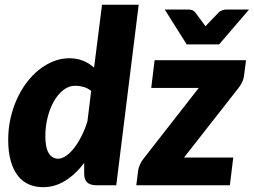

<svg xmlns="http://www.w3.org/2000/svg" viewBox="-20 -768 1052 796"><path d="M358 -391Q343.5 -403 325.8 -407.8Q308 -412.5 292 -412.5Q265 -412.5 242.2 -394.5Q219.5 -376.5 203 -347.2Q186.5 -318 177.2 -280.5Q168 -243 168 -204Q168 -154.5 182.5 -132.2Q197 -110 221 -110Q237 -110 254.2 -122Q271.5 -134 287.8 -155Q304 -176 318.2 -204.2Q332.5 -232.5 342.5 -265ZM555 -748.5 462 0H379Q364.5 0 354.8 -3.8Q345 -7.5 339.2 -14Q333.5 -20.5 331.2 -29.5Q329 -38.5 329 -49V-92.5Q293.5 -45.5 250.5 -18.8Q207.5 8 159 8Q127 8 100.5 -3.2Q74 -14.5 54.8 -38.5Q35.5 -62.5 24.8 -99.8Q14 -137 14 -189Q14 -234 23.5 -276.8Q33 -319.5 50 -357Q67 -394.5 90.5 -425.8Q114 -457 142.2 -479.2Q170.5 -501.5 202 -514Q233.5 -526.5 267 -526.5Q299.5 -526.5 325 -516Q350.5 -505.5 370 -487.5L403 -748.5ZM1000 -518.5 992 -456.5Q990.5 -440.5 983 -425.8Q975.5 -411 967 -401L743 -115H947L933 0H545L553 -63Q554 -72.5 560.8 -87Q567.5 -101.5 578 -114L804 -403.5H607L621 -518.5ZM1012.5 -728.5 888.5 -584H754L663 -728.5H761.5Q770 -728.5 777 -725.8Q784 -723 787.5 -719L821.5 -673.5Q826 -668 832 -659Q835.5 -663 838.8 -666.5Q842 -670 845.5 -673.5L889 -719Q893.5 -722 901.5 -725.2Q909.5 -728.5 918 -728.5Z"/></svg>

Font: Lato ExtraBold
Style: Italic
Weight: 800
Italic angle: -7°
Designer: Lukasz Dziedzic with Adam Twardoch and Botio Nikoltchev
Foundry: tyPoland Lukasz Dziedzic
Version: Version 2.015; 2015-08-06; http://www.latofonts.com/